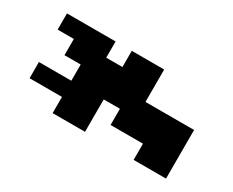

<svg xmlns="http://www.w3.org/2000/svg" viewBox="-91 -954 1558 1283"><g transform="rotate(30 687.5 -312.5)"><path d="M375 0V-125H125V-250H375V-375H250V-500H125V-625H500V-500H625V-625H875V-375H1250V0H1000V-125H750V-250H625V0Z"/></g></svg>

Font: Silkscreen
Style: Bold
Weight: 700
Designer: Jason Kottke
Foundry: Jason Kottke
Version: Version 1.001; ttfautohint (v1.8.4.7-5d5b)